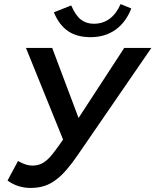

<svg xmlns="http://www.w3.org/2000/svg" viewBox="-20 -927 774 957"><path d="M131.8 9.8Q100.1 9.8 70.8 0.2Q41.5 -9.3 17.6 -27.3L69.8 -124.5Q109.4 -101.6 141.1 -101.6Q166.5 -101.6 187 -111.3Q207.5 -121.1 228.5 -143.6Q238.8 -154.8 255.4 -176.8Q272 -198.7 294.4 -231.4L109.4 -688H240.2L371.6 -338.9L599.1 -688H734.4L368.2 -155.3Q310.1 -70.3 265.1 -35.6Q234.9 -11.2 202.9 -0.7Q170.9 9.8 131.8 9.8ZM431.6 -741.7Q363.3 -741.7 318.8 -772.2Q274.4 -802.7 248.5 -865.7L335 -899.9Q356.4 -850.1 383.3 -829.3Q410.2 -808.6 447.3 -808.6Q492.7 -808.6 526.4 -833.5Q560.1 -858.4 581.1 -906.7L634.3 -884.8Q607.9 -815.9 555.7 -778.8Q503.4 -741.7 431.6 -741.7Z"/></svg>

Font: Arimo SemiBold
Style: Italic
Weight: 600
Italic angle: -12°
Version: Version 1.33